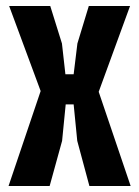

<svg xmlns="http://www.w3.org/2000/svg" viewBox="-20 -620 464 640"><path d="M8.5 0 115.5 -316.5 10.5 -600H147.5L186.5 -475L198 -372.5H225.5L238 -475L276 -600H413.5L309 -314L415.5 0H278L237.5 -150.5L225.5 -272H199L187 -150.5L145.5 0Z"/></svg>

Font: Big Shoulders Thin ExtraBold
Style: Regular
Weight: 800
Version: Version 2.002